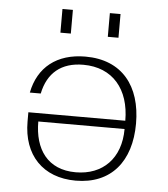

<svg xmlns="http://www.w3.org/2000/svg" viewBox="-52 -747 706 807"><g transform="rotate(5 301.5 -343.0)"><path d="M483 -220C483 -96 408 -21 294 -21C175 -21 119 -103 119 -220ZM529 -247C529 -405 448 -509 293 -509C172 -509 94 -446 73 -338H119C137 -426 194 -474 287 -474C411 -474 483 -388 483 -255H74V-216C74 -75 158 14 297 14C446 14 529 -87 529 -247ZM223 -600V-700H179V-600ZM424 -600V-700H379V-600Z"/></g></svg>

Font: Perun ExtraLight
Style: Regular
Weight: 200
Foundry: Copyright (c) Stefan Peev, Context Ltd, 2016
Version: Version 1.089